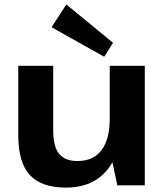

<svg xmlns="http://www.w3.org/2000/svg" viewBox="-20 -837 744 867"><path d="M220.3 -247.2Q220.3 -175.5 246.6 -142.7Q272.9 -109.9 329.9 -109.9Q401.3 -109.9 438.4 -158.8Q475.5 -207.8 475.5 -300.7L532.3 -382.7V-312.6Q532.3 -156.5 466.8 -73.2Q401.3 10.1 277.4 10.1Q166.7 10.1 114.6 -46.8Q62.5 -103.7 62.5 -225V-540H220.3ZM633.8 0H509.8L475.5 -161.4V-540H633.8ZM490.4 -643.8 450.5 -580.8 212.9 -714 279.5 -816.9Z"/></svg>

Font: Pathway Extreme 8pt Thin
Style: Regular
Weight: 100
Designer: Eduardo Rodriguez Tunni
Foundry: Eduardo Rodriguez Tunni
Version: Version 1.000